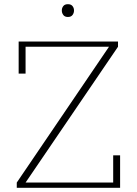

<svg xmlns="http://www.w3.org/2000/svg" viewBox="-20 -896 654 916"><path d="M60 -25 500 -673H102V-545H69V-698H543V-673L102 -25H520V-155H553V0H60ZM304 -815Q289 -815 282 -824.5Q275 -834 275 -845V-847Q275 -858 282 -867Q289 -876 304 -876Q319 -876 326 -867Q333 -858 333 -847V-845Q333 -834 326 -824.5Q319 -815 304 -815Z"/></svg>

Font: IBM Plex Serif ExtLt
Style: Regular
Weight: 200
Designer: Mike Abbink, Paul van der Laan, Pieter van Rosmalen
Foundry: Bold Monday
Version: Version 3.001